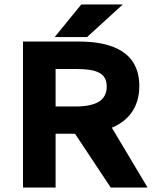

<svg xmlns="http://www.w3.org/2000/svg" viewBox="-20 -840 699 860"><path d="M344 -820 225 -674H370L530 -820ZM318 -531C417 -531 458 -511 458 -452C458 -393 414 -363 318 -363H229V-531ZM481 -268C554 -298 604 -359 604 -454C604 -604 488 -654 331 -654H83V0H229V-241H316L476 0H641Z"/></svg>

Font: Falling Sky
Style: Bd+
Weight: 400
Designer: Paul D. Hunt
Foundry: Adobe Systems Incorporated
Version: Version 1.02